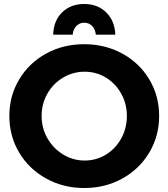

<svg xmlns="http://www.w3.org/2000/svg" viewBox="-20 -933 846 964"><path d="M779 -351Q779 -250 729.5 -167Q680 -84 594 -36.5Q508 11 403 11Q298 11 212 -36.5Q126 -84 76.5 -166.5Q27 -249 27 -351Q27 -452 76.5 -534.5Q126 -617 211.5 -664Q297 -711 403 -711Q508 -711 594 -664Q680 -617 729.5 -534.5Q779 -452 779 -351ZM189 -351Q189 -289 218.5 -238Q248 -187 297.5 -157Q347 -127 405 -127Q463 -127 511.5 -156.5Q560 -186 588.5 -237.5Q617 -289 617 -351Q617 -412 588.5 -463Q560 -514 511.5 -543.5Q463 -573 405 -573Q347 -573 297 -543.5Q247 -514 218 -463Q189 -412 189 -351ZM247 -759Q249 -829 292 -871Q335 -913 403 -913Q470 -913 513 -871Q556 -829 559 -759H461Q459 -785 443 -802Q427 -819 403 -819Q379 -819 363 -802Q347 -785 345 -759Z"/></svg>

Font: Montserrat SemiBold
Style: Regular
Weight: 600
Designer: Julieta Ulanovsky
Foundry: Julieta Ulanovsky
Version: Version 6.001